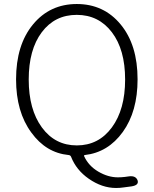

<svg xmlns="http://www.w3.org/2000/svg" viewBox="-20 -762 766 956"><path d="M597 171Q578 174 558 174Q488 174 422 128Q360 85 334 19Q331 11 322 10Q209 -1 136 -102Q60 -205 60 -367Q60 -538 144 -640Q228 -742 362.5 -742Q497 -742 581 -640Q665 -538 665 -367Q665 -207 591.5 -105Q518 -3 402 10Q397 11 399 16Q421 64 469.5 92.5Q518 121 567 121Q584 121 601 119L623 116Q656 112 665 136Q673 160 635 166ZM188.5 -127.5Q254 -38 362.5 -38Q471 -38 537 -127.5Q603 -217 603 -366Q603 -515 537 -601.5Q471 -688 362 -688Q253 -688 188 -601.5Q123 -515 123 -366Q123 -217 188.5 -127.5Z"/></svg>

Font: Resource Han Rounded JP Light
Style: Regular
Weight: 300
Designer: Cyano Hao (round all glyphs); Ryoko NISHIZUKA 西塚涼子 (kana, bopomofo & ideographs); Paul D. Hunt (Latin, Greek & Cyrillic)
Foundry: Cyano Hao
Version: 0.990